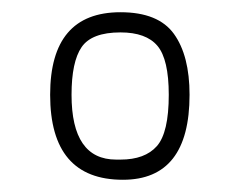

<svg xmlns="http://www.w3.org/2000/svg" viewBox="-20 -679 393 314"><path d="M181 -385Q62 -385 62 -524Q62 -659 177 -659Q239 -659 264.5 -623.5Q290 -588 290 -524Q290 -385 181 -385ZM177 -418Q217 -418 236.5 -440Q256 -462 256 -524Q256 -582 237.5 -604Q219 -626 177 -626Q130 -626 113.5 -602Q97 -578 97 -524Q97 -418 170 -418Z"/></svg>

Font: Storia Sans Thin
Style: Regular
Weight: 100
Designer: Accademia di Belle Arti di Urbino and others
Foundry: Accademia di Belle Arti di Urbino and others.
Version: Version 60.001;May 25, 2020;FontCreator 12.0.0.2522 64-bit